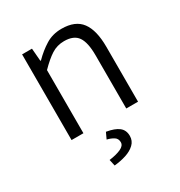

<svg xmlns="http://www.w3.org/2000/svg" viewBox="-168 -611 877 938"><g transform="rotate(-30 270.5 -142.0)"><path d="M85.9 0V-483.4H141.6L147.5 -411.6H150.9Q186 -447.3 225.1 -471.4Q264.2 -495.6 314.5 -495.6Q392.1 -495.6 426.5 -449.2Q460.9 -402.8 460.9 -309.6V0H394.5V-300.3Q394.5 -372.1 372.3 -404.5Q350.1 -437 295.4 -437Q255.9 -437 224.1 -416.7Q192.4 -396.5 152.8 -356V0ZM206.1 212.9 198.2 177.2Q238.8 171.9 263.9 160.4Q289.1 148.9 289.1 129.4Q289.1 108.4 272.9 98.4Q256.8 88.4 235.4 83.5L251.5 48.8Q297.9 56.6 320.3 74.2Q342.8 91.8 342.8 124.5Q342.8 152.3 323.2 170.9Q303.7 189.5 272.7 199.5Q241.7 209.5 206.1 212.9Z"/></g></svg>

Font: Varta Light Light
Style: Regular
Weight: 300
Version: Version 1.004